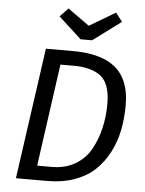

<svg xmlns="http://www.w3.org/2000/svg" viewBox="-60 -957 759 1005"><g transform="rotate(5 319.5 -454.5)"><path d="M242.2 -75.2Q314.5 -75.2 367.2 -106.4Q419.9 -137.7 449.2 -191.4Q504.9 -294.4 504.9 -430.2Q504.9 -544.9 444.3 -582Q394 -612.8 314 -612.8H242.2L167 -75.2ZM299.8 -689Q518.6 -689.5 577.1 -558.6Q601.1 -504.9 601.1 -432.6Q601.1 -360.4 588.6 -298.6Q576.2 -236.8 547.6 -181.9Q519 -127 477.1 -86.9Q435.1 -46.9 371.1 -23.4Q307.1 0 228 0H62L159.2 -689ZM543.9 -863.8 396 -753.9H335.9L215.8 -863.8L258.8 -909.2L372.1 -828.1L508.8 -909.2Z"/></g></svg>

Font: FiraSans-Italic
Style: Italic
Weight: 400
Italic angle: -8°
Designer: Carrois Corporate & Edenspiekermann AG
Foundry: Carrois Corporate GbR & Edenspiekermann AG
Version: Version 3.106;PS 003.106;hotconv 1.0.70;makeotf.lib2.5.58329